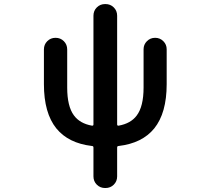

<svg xmlns="http://www.w3.org/2000/svg" viewBox="-20 -734 1040 950"><path d="M500 196.3Q475.6 196.3 459 179.7Q442.4 163.1 442.4 138.7V-3.9Q442.4 -11.7 434.6 -11.7Q318.4 -25.4 258.8 -98.6Q197.3 -174.8 197.3 -317.4V-489.3Q197.3 -513.7 213.9 -530.3Q230.5 -546.9 254.9 -546.9Q279.3 -546.9 295.9 -530.3Q312.5 -513.7 312.5 -489.3V-300.8Q312.5 -208 345.7 -163.1Q375 -123 434.6 -112.3Q442.4 -111.3 442.4 -118.2V-656.2Q442.4 -680.7 459 -697.3Q475.6 -713.9 500 -713.9H502Q526.4 -713.9 543 -697.3Q559.6 -680.7 559.6 -656.2V-118.2Q559.6 -111.3 567.4 -112.3Q627 -123 656.2 -162.1Q690.4 -207 690.4 -300.8V-490.2Q690.4 -513.7 707 -530.3Q723.6 -546.9 747.6 -546.9Q771.5 -546.9 788.1 -530.3Q804.7 -513.7 804.7 -490.2V-317.4Q804.7 -174.8 743.2 -98.6Q683.6 -25.4 567.4 -11.7Q559.6 -11.7 559.6 -3.9V138.7Q559.6 163.1 543 179.7Q526.4 196.3 502 196.3Z"/></svg>

Font: Rounded Mgen+ 2m medium
Style: Regular
Weight: 500
Designer: [Source Han Sans]
Ryoko NISHIZUKA  (kana & ideographs); Paul D. Hunt (Latin, Greek & Cyrillic); Wenlong ZHANG  (bopomofo
Version: Version 1.059.20150602